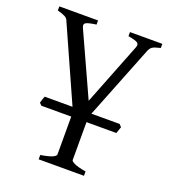

<svg xmlns="http://www.w3.org/2000/svg" viewBox="-128 -548 776 876"><g transform="rotate(20 260.5 -110.0)"><path d="M353 -454H510V-434Q480 -427 471 -420.5Q462 -414 456 -400L307 -24V184Q307 190 323.5 198Q340 206 380 213V234H160V213Q202 206 217.5 198.5Q233 191 233 184V-22L64 -400Q60 -414 47 -421Q34 -428 10 -434V-454H198V-434Q161 -429 149 -422.5Q137 -416 144 -400L283 -95L403 -400Q408 -414 398.5 -421Q389 -428 353 -434ZM452 0H88L77 -11Q79 -19 82 -27.5Q85 -36 88 -44H452L463 -32Z"/></g></svg>

Font: ChillKai
Style: Regular
Weight: 400
Designer: ChillType
Foundry: 寒蝉字型
Version: Version 2.000